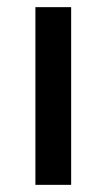

<svg xmlns="http://www.w3.org/2000/svg" viewBox="-20 -517 298 537"><path d="M179 0H79V-497H179Z"/></svg>

Font: Wix Madefor Text Medium
Style: Regular
Weight: 500
Designer: Dalton Maag Ltd
Foundry: Dalton Maag Ltd
Version: Version 3.100